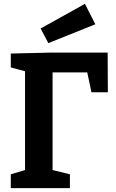

<svg xmlns="http://www.w3.org/2000/svg" viewBox="-20 -977 602 997"><path d="M455 -498 433 -601H253V-94L343 -72V0H36V-72L110 -94V-607L36 -627V-699L250 -704H539L540 -498ZM475 -851 231 -753 191 -829 421 -957Z"/></svg>

Font: Bitter Pro
Style: Bold
Weight: 700
Designer: Sol Matas, and Bitter project Authors
Foundry: Sol Matas
Version: Version 1.010